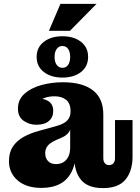

<svg xmlns="http://www.w3.org/2000/svg" viewBox="-20 -952 718 985"><path d="M167 -312Q130 -312 101 -332.5Q72 -353 72 -395Q72 -440 104.5 -470Q137 -500 190 -515Q243 -530 303 -530Q404 -530 457.5 -488Q511 -446 510 -361L342 -380Q342 -422 319 -440Q296 -458 260 -458Q234 -458 212.5 -451Q191 -444 175.5 -431Q160 -418 151 -400L152 -450Q199 -450 226 -434.5Q253 -419 253 -383Q253 -350 230.5 -331Q208 -312 167 -312ZM508 13Q431 13 396 -29Q361 -71 361 -147V-162H340V-287H336L342 -332V-380L510 -361V-140Q510 -124 518 -114.5Q526 -105 539 -105Q554 -105 562 -114.5Q570 -124 570 -140V-336H660V-149Q660 -75 624 -31Q588 13 508 13ZM193 12Q115 12 70.5 -26.5Q26 -65 26 -125Q26 -170 46 -200Q66 -230 101 -249.5Q136 -269 181 -281L268 -305Q293 -312 309 -321.5Q325 -331 333.5 -345.5Q342 -360 342 -381L345 -287H340Q335 -273 322.5 -262Q310 -251 290 -243L271 -235Q252 -227 239 -217.5Q226 -208 219 -195.5Q212 -183 212 -166Q212 -140 227 -125Q242 -110 267 -110Q287 -110 303.5 -119Q320 -128 330 -147Q340 -166 340 -197L370 -186Q370 -118 349 -74Q328 -30 288.5 -9Q249 12 193 12ZM300 -554Q242 -554 205 -582.5Q168 -611 168 -660Q168 -709 205 -737.5Q242 -766 300 -766Q359 -766 395.5 -737.5Q432 -709 432 -660Q432 -611 395.5 -582.5Q359 -554 300 -554ZM300 -604Q319 -604 329.5 -619Q340 -634 340 -660Q340 -686 329.5 -701Q319 -716 300 -716Q282 -716 271 -701Q260 -686 260 -660Q260 -634 271 -619Q282 -604 300 -604ZM231 -794 290 -932H475L339 -794Z"/></svg>

Font: Montagu Slab 144pt
Style: Bold
Weight: 700
Designer: Florian Karsten
Foundry: Florian Karsten
Version: Version 1.000